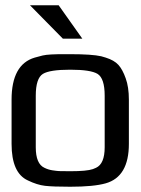

<svg xmlns="http://www.w3.org/2000/svg" viewBox="-20 -700 535 730"><path d="M470 -321V-153Q470 -28 382 -3Q336 10 247 10Q181 10 151 6.5Q121 3 86 -14Q24 -42 24 -153V-321Q24 -455 112 -481Q129 -486 142 -489Q155 -492 175.5 -493Q196 -494 204 -494Q212 -494 247 -494Q330 -494 365 -486Q373 -484 382 -481Q414 -471 430 -453.5Q446 -436 458 -402Q470 -369 470 -321ZM378 -140V-336Q378 -402 351 -419Q325 -435 247 -435Q169 -435 143 -419Q116 -402 116 -336V-140Q116 -77 149 -62Q163 -55 179 -52.5Q195 -50 205 -49.5Q215 -49 247 -49Q310 -49 333 -57Q339 -59 345 -62Q378 -77 378 -140ZM293 -553H219L94 -680H203Z"/></svg>

Font: Gamestation Display
Style: Regular
Weight: 400
Designer: Jonas Hecksher
Foundry: Jonas Hecksher, Playtypeª, e-types AS
Version: Version 1.003